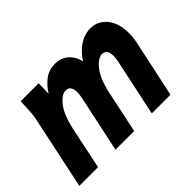

<svg xmlns="http://www.w3.org/2000/svg" viewBox="-102 -766 995 995"><g transform="rotate(-45 395.0 -268.5)"><path d="M5 0 90 -401Q94 -420 95.5 -437Q97 -454 98 -475L100 -525H232L230 -450Q255 -490 287.5 -513.5Q320 -537 363 -537Q404 -537 433.5 -513Q463 -489 475 -443Q503 -487 541 -512Q579 -537 623 -537Q676 -537 711.5 -494.5Q747 -452 747 -374Q747 -345 740 -313L673 0H536L603 -315Q607 -335 607 -350Q607 -400 570 -400Q541 -400 507 -357Q473 -314 455 -228L407 0H270L337 -315Q341 -335 341 -350Q341 -400 304 -400Q275 -400 242 -358.5Q209 -317 190 -228L142 0Z"/></g></svg>

Font: Radio Canada Condensed
Style: Bold Italic
Weight: 700
Width: 3
Italic angle: -12°
Designer: Charles Daoud, Etienne Aubert Bonn, Alexandre Saumier Demers, Jacques Le Bailly
Foundry: Radio-Canada
Version: Version 2.104; ttfautohint (v1.8.4.7-5d5b);gftools[0.9.28.de